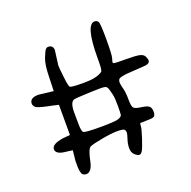

<svg xmlns="http://www.w3.org/2000/svg" viewBox="-110 -725 815 818"><g transform="rotate(-20 297.0 -316.0)"><path d="M70.3 -404.3 136.7 -396.5 138.7 -457Q139.6 -515.6 150.4 -542.5Q161.1 -569.3 166.5 -575.7Q171.9 -582 178.7 -582Q200.2 -582 201.2 -559.6L192.4 -492.2Q192.4 -480.5 197.3 -438.5Q202.1 -396.5 207 -391.1Q211.9 -385.7 270.5 -385.7Q329.1 -385.7 354.5 -404.3Q360.4 -409.2 360.4 -450.2Q360.4 -450.2 360.4 -462.9Q360.4 -616.2 401.4 -616.2Q412.1 -616.2 417.5 -607.4Q422.9 -598.6 422.9 -527.8Q422.9 -457 418.5 -442.9Q414.1 -428.7 414.1 -425.3Q414.1 -421.9 420.4 -420.4Q426.8 -418.9 472.2 -418.9Q517.6 -418.9 534.2 -415Q550.8 -411.1 556.2 -399.4Q561.5 -387.7 561.5 -381.8Q561.5 -364.3 527.3 -364.3L454.1 -359.4Q422.9 -355.5 418 -350.1Q413.1 -344.7 413.1 -335Q413.1 -325.2 418.5 -305.7Q423.8 -286.1 423.8 -254.9Q423.8 -223.6 430.2 -215.8Q436.5 -208 462.9 -204.6Q489.3 -201.2 498 -193.8Q506.8 -186.5 506.8 -169.4Q506.8 -152.3 500 -147.9Q493.2 -143.6 473.6 -143.6L437.5 -142.6Q434.6 -140.6 434.6 -129.9Q434.6 -119.1 421.9 -80.1Q409.2 -41 402.3 -28.8Q395.5 -16.6 387.2 -16.6Q378.9 -16.6 367.2 -27.3Q355.5 -38.1 355.5 -57.6Q355.5 -77.1 362.3 -97.2Q369.1 -117.2 369.1 -125Q369.1 -132.8 364.3 -138.2Q359.4 -143.6 333 -143.6Q306.6 -143.6 263.2 -135.7Q219.7 -127.9 204.1 -121.1Q191.4 -113.3 181.6 -64.9Q171.9 -16.6 147.5 -16.6Q130.9 -16.6 126.5 -29.3Q122.1 -42 122.1 -57.6V-85.9L127 -131.8L98.6 -135.7Q52.7 -139.6 52.7 -163.1Q52.7 -186.5 105.5 -194.3L137.7 -197.3V-334L113.3 -339.8L93.8 -343.8Q45.9 -353.5 38.1 -361.8Q30.3 -370.1 30.3 -377.9Q30.3 -404.3 70.3 -404.3ZM370.6 -203.1Q372.1 -210 372.1 -245.6Q372.1 -281.2 368.2 -296.9Q364.3 -312.5 361.8 -321.3Q359.4 -330.1 354.5 -335Q349.6 -339.8 327.1 -339.8Q304.7 -339.8 287.1 -338.9Q269.5 -337.9 243.7 -336.9Q217.8 -335.9 208 -334Q198.2 -332 192.9 -319.3Q187.5 -306.6 187.5 -280.8Q187.5 -254.9 188 -225.6Q188.5 -196.3 194.8 -190.4Q201.2 -184.6 271 -184.6Q340.8 -184.6 355 -190.4Q369.1 -196.3 370.6 -203.1Z"/></g></svg>

Font: Drukaatie burti
Style: Light
Weight: 300
Version: Version 0.14